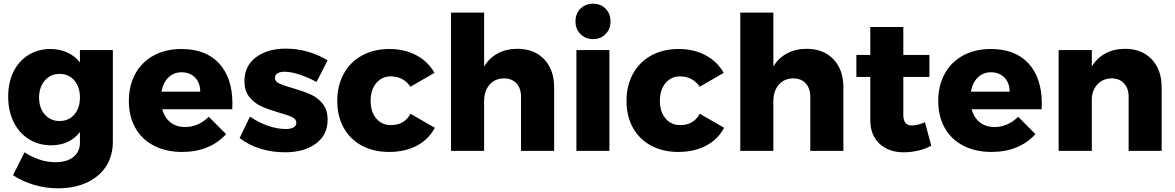

<svg xmlns="http://www.w3.org/2000/svg" viewBox="-20 -810 6311 1031"><path d="M585.9 -541V-47.9Q585.9 27.3 549.1 83.7Q512.2 140.1 445.6 170.7Q378.9 201.2 292 201.2Q224.1 201.2 161.1 182.1Q98.1 163.1 49.8 130.9L111.8 7.8Q148.9 32.7 191.9 46.9Q234.9 61 278.8 61Q338.9 61 374 33Q409.2 4.9 409.2 -43V-101.1Q355 -30.3 254.9 -29.8Q188 -29.8 135.5 -62.5Q83 -95.2 53.5 -154.5Q23.9 -213.9 23.9 -291Q23.9 -367.2 52.5 -425Q81.1 -482.9 133.1 -514.9Q185.1 -546.9 251 -546.9Q300.8 -546.9 341.3 -528.3Q381.8 -509.8 409.2 -475.1V-541ZM409.2 -286.1Q409.2 -343.3 379.2 -378.2Q349.1 -413.1 299.8 -413.1Q251 -413.1 220.5 -377.4Q189.9 -341.8 189.9 -286.1Q189.9 -230 220.5 -195.1Q251 -160.2 299.8 -160.2Q349.1 -160.2 379.2 -195.1Q409.2 -230 409.2 -286.1Z M1228 -254.9Q1228 -233.9 1227.1 -223.1H851.1Q864.3 -177.2 896 -152.6Q927.7 -127.9 974.1 -127.9Q1009.3 -127.9 1041.5 -141.8Q1073.7 -155.8 1101.1 -183.1L1193.8 -89.8Q1151.9 -43 1092.3 -18.6Q1032.7 5.9 958 5.9Q871.1 5.9 805.9 -28.1Q740.7 -62 706.3 -124Q671.9 -186 671.9 -268.1Q671.9 -351.1 707 -414.6Q742.2 -478 806.2 -512.5Q870.1 -546.9 954.1 -546.9Q1085.9 -546.9 1157 -469Q1228 -391.1 1228 -254.9ZM1055.2 -317.9Q1055.2 -364.7 1027.6 -393.3Q1000 -421.9 955.1 -421.9Q913.1 -421.9 884.5 -394Q856 -366.2 847.2 -317.9Z M1507.3 -424.8Q1484.4 -424.8 1470.5 -416.5Q1456.5 -408.2 1456.5 -391.1Q1456.5 -373 1478.5 -362.1Q1500.5 -351.1 1548.3 -337.9Q1606.4 -320.8 1645 -304.4Q1683.6 -288.1 1711.4 -254.6Q1739.3 -221.2 1739.3 -167Q1739.3 -85 1675.8 -38.6Q1612.3 7.8 1510.3 7.8Q1441.4 7.8 1378.4 -11.5Q1315.4 -30.8 1266.6 -68.8L1322.3 -184.1Q1368.2 -151.9 1418.9 -134.5Q1469.7 -117.2 1514.6 -117.2Q1540.5 -117.2 1555.9 -125.5Q1571.3 -133.8 1571.3 -149.9Q1571.3 -169.9 1548.8 -180.9Q1526.4 -191.9 1478.5 -205.1Q1421.4 -222.2 1384.5 -238.5Q1347.7 -254.9 1320.1 -287.8Q1292.5 -320.8 1292.5 -374Q1292.5 -456.1 1354.5 -502.4Q1416.5 -548.8 1514.6 -548.8Q1573.7 -548.8 1631.1 -533Q1688.5 -517.1 1739.3 -485.8L1679.7 -370.1Q1574.2 -424.8 1507.3 -424.8Z M2078.1 -399.9Q2030.3 -399.9 2000.2 -363.5Q1970.2 -327.1 1970.2 -269Q1970.2 -210 2000.2 -174.1Q2030.3 -138.2 2078.1 -138.2Q2152.3 -138.2 2184.1 -199.2L2314.9 -124Q2282.7 -62 2219 -28.1Q2155.3 5.9 2068.8 5.9Q1985.8 5.9 1922.9 -28.1Q1859.9 -62 1825.4 -124Q1791 -186 1791 -268.1Q1791 -351.1 1826.2 -414.6Q1861.3 -478 1924.8 -512.5Q1988.3 -546.9 2071.3 -546.9Q2152.3 -546.9 2215.3 -513.4Q2278.3 -480 2313 -418.9L2184.1 -344.2Q2146 -399.9 2078.1 -399.9Z M2955.6 -340.8V0H2777.8V-290Q2777.8 -335.9 2753.2 -362.5Q2728.5 -389.2 2685.5 -389.2Q2636.7 -388.2 2608.2 -354.5Q2579.6 -320.8 2579.6 -267.1V0H2401.9V-742.2H2579.6V-453.1Q2608.4 -500 2654.1 -523.9Q2699.7 -547.9 2758.8 -547.9Q2848.6 -547.9 2902.1 -491.9Q2955.6 -436 2955.6 -340.8Z M3070.3 0ZM3075.2 -541H3252.4V0H3075.2ZM3258.3 -694.8Q3258.3 -653.8 3231.9 -627Q3205.6 -600.1 3164.6 -600.1Q3123.5 -600.1 3096.9 -627Q3070.3 -653.8 3070.3 -694.8Q3070.3 -736.8 3096.9 -763.4Q3123.5 -790 3164.6 -790Q3205.6 -790 3231.9 -763.4Q3258.3 -736.8 3258.3 -694.8Z M3631.3 -399.9Q3583.5 -399.9 3553.5 -363.5Q3523.4 -327.1 3523.4 -269Q3523.4 -210 3553.5 -174.1Q3583.5 -138.2 3631.3 -138.2Q3705.6 -138.2 3737.3 -199.2L3868.2 -124Q3835.9 -62 3772.2 -28.1Q3708.5 5.9 3622.1 5.9Q3539.1 5.9 3476.1 -28.1Q3413.1 -62 3378.7 -124Q3344.2 -186 3344.2 -268.1Q3344.2 -351.1 3379.4 -414.6Q3414.6 -478 3478 -512.5Q3541.5 -546.9 3624.5 -546.9Q3705.6 -546.9 3768.6 -513.4Q3831.5 -480 3866.2 -418.9L3737.3 -344.2Q3699.2 -399.9 3631.3 -399.9Z M4508.8 -340.8V0H4331.1V-290Q4331.1 -335.9 4306.4 -362.5Q4281.7 -389.2 4238.8 -389.2Q4189.9 -388.2 4161.4 -354.5Q4132.8 -320.8 4132.8 -267.1V0H3955.1V-742.2H4132.8V-453.1Q4161.6 -500 4207.3 -523.9Q4252.9 -547.9 4312 -547.9Q4401.9 -547.9 4455.3 -491.9Q4508.8 -436 4508.8 -340.8Z M4980.5 -27.8Q4950.7 -10.7 4911.6 -1.5Q4872.6 7.8 4832.5 7.8Q4752.4 7.8 4702.9 -38.1Q4653.3 -84 4653.3 -165V-397H4578.6V-515.1H4653.3V-665H4830.6V-515.1H4970.7V-397H4830.6V-192.9Q4830.6 -135.7 4877.4 -136.2Q4906.2 -136.2 4946.8 -153.8Z M5574.2 -254.9Q5574.2 -233.9 5573.2 -223.1H5197.3Q5210.4 -177.2 5242.2 -152.6Q5273.9 -127.9 5320.3 -127.9Q5355.5 -127.9 5387.7 -141.8Q5419.9 -155.8 5447.3 -183.1L5540 -89.8Q5498 -43 5438.5 -18.6Q5378.9 5.9 5304.2 5.9Q5217.3 5.9 5152.1 -28.1Q5086.9 -62 5052.5 -124Q5018.1 -186 5018.1 -268.1Q5018.1 -351.1 5053.2 -414.6Q5088.4 -478 5152.3 -512.5Q5216.3 -546.9 5300.3 -546.9Q5432.1 -546.9 5503.2 -469Q5574.2 -391.1 5574.2 -254.9ZM5401.4 -317.9Q5401.4 -364.7 5373.8 -393.3Q5346.2 -421.9 5301.3 -421.9Q5259.3 -421.9 5230.7 -394Q5202.1 -366.2 5193.4 -317.9Z M6217.8 -340.8V0H6040.5V-290Q6040.5 -335.9 6015.6 -362.5Q5990.7 -389.2 5948.7 -389.2Q5904.8 -388.2 5876.2 -360.1Q5847.7 -332 5842.8 -286.1V0H5664.6V-541H5842.8V-453.1Q5871.6 -500 5917.2 -523.9Q5962.9 -547.9 6021.5 -547.9Q6110.8 -547.9 6164.3 -491.9Q6217.8 -436 6217.8 -340.8Z"/></svg>

Font: Argentum Sans
Style: Bold
Weight: 700
Designer: Julieta Ulanovsky (Modified by Cristiano Sobral)
Foundry: Julieta Ulanovsky
Version: Version 1.000; ttfautohint (v1.5.65-e2d9)